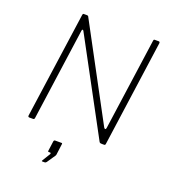

<svg xmlns="http://www.w3.org/2000/svg" viewBox="-170 -867 1095 1229"><g transform="rotate(20 377.5 -253.0)"><path d="M698 -742Q707 -742 706 -731L605 -9Q604 0 596 0H581Q575 0 570.5 -1Q566 -2 563 -7L223 -638Q219 -646 215 -645Q211 -644 210 -636L122 -8Q121 -4 119 -2Q117 0 112 0H87Q82 0 79.5 -3Q77 -6 78 -11L180 -733Q181 -739 182.5 -740.5Q184 -742 189 -742H207Q213 -742 216 -740.5Q219 -739 221 -734L559 -104Q564 -96 569 -97Q574 -98 575 -108L663 -734Q664 -739 665.5 -740.5Q667 -742 671 -742ZM261 236Q258 236 257.5 234Q257 232 259 229L292 175Q294 170 293 167.5Q292 165 288 165H280Q276 165 274.5 163.5Q273 162 274 157L283 91Q285 82 292 82H337Q342 82 341 88L331 164Q329 168 329 170L289 229Q286 233 283 234.5Q280 236 274 236Z"/></g></svg>

Font: Libre Franklin Thin
Style: Italic
Weight: 100
Italic angle: -8°
Designer: Pablo Impallari, Rodrigo Fuenzalida, Nhung Nguyen
Foundry: Impallari Type
Version: Version 3.000